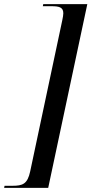

<svg xmlns="http://www.w3.org/2000/svg" viewBox="-74 -780 442 928"><path d="M-54 128H159L348 -760H135L133 -750H174C210 -750 232 -746 232 -716C232 -709 230 -695 227 -682L72 48C59 110 35 118 -14 118H-52Z"/></svg>

Font: Noto Serif Display Condensed Medium
Style: Italic
Weight: 500
Width: 3
Italic angle: -12°
Designer: Monotype Design Team
Foundry: Monotype Imaging Inc.
Version: Version 2.009